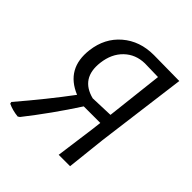

<svg xmlns="http://www.w3.org/2000/svg" viewBox="-180 -763 894 894"><g transform="rotate(45 266.5 -316.5)"><path d="M77 9Q39 5 10 -9L8 -18Q116 -144 201 -258Q78 -309 95 -446Q106 -535 168.5 -588.5Q231 -642 323 -642L493 -640L492 -639L434 -193L413 0H338L365 -199L370 -242H261Q179 -115 86 3ZM172 -440Q158 -325 264 -298L377 -302L409 -583L321 -585Q261 -584 220.5 -545Q180 -506 172 -440Z"/></g></svg>

Font: Alegreya Sans
Style: Italic
Weight: 400
Italic angle: -7°
Designer: Juan Pablo del Peral
Foundry: Huerta Tipografica
Version: Version 2.007